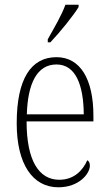

<svg xmlns="http://www.w3.org/2000/svg" viewBox="-20 -786 463 816"><path d="M183 -619V-606H194C235 -649 293 -721 314 -756V-766H258C242 -721 212 -671 183 -619ZM228 10C316 10 362 -48 362 -82C362 -95 357 -102 351 -105C332 -62 295 -22 232 -22C146 -22 93 -102 93 -270H377V-294C377 -450 321 -543 220 -543C112 -543 51 -451 51 -262C51 -88 119 10 228 10ZM336 -300H94C98 -431 137 -512 220 -512C301 -512 335 -426 336 -300Z"/></svg>

Font: Noto Serif Georgian Condensed ExtraLight
Style: Regular
Weight: 200
Width: 3
Designer: Monotype Design Team, Akaki Razmadze
Foundry: Google LLC
Version: Version 2.003